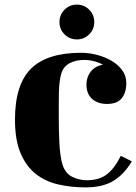

<svg xmlns="http://www.w3.org/2000/svg" viewBox="-20 -742 592 833"><path d="M238 -646Q238 -678 260 -700Q282 -722 314 -722Q345 -722 367 -700Q389 -678 389 -646Q389 -615 367 -593Q345 -571 314 -571Q282 -571 260 -593Q238 -615 238 -646ZM332 -513Q366 -513 400.5 -504Q435 -495 463.5 -478.5Q492 -462 510 -437.5Q528 -413 528 -382Q528 -340 508 -315.5Q488 -291 444 -291Q404 -291 379.5 -313Q355 -335 355 -375Q355 -407 373.5 -431Q392 -455 426 -461Q415 -469 391.5 -475.5Q368 -482 346 -482Q308 -482 281.5 -467.5Q255 -453 246 -423Q241 -407 238.5 -385Q236 -363 235.5 -339Q235 -315 235 -290Q235 -265 235 -243Q235 -212 235.5 -181.5Q236 -151 237.5 -122.5Q239 -94 242.5 -69Q246 -44 252 -25Q265 12 295 26Q325 40 357 40Q410 40 443.5 14.5Q477 -11 504 -66L552 -42Q518 15 471.5 43Q425 71 351 71Q288 71 232 58Q176 45 134.5 12Q93 -21 69 -78Q45 -135 45 -223Q45 -375 114.5 -444Q184 -513 332 -513Z"/></svg>

Font: Cafe24 ClassicType
Style: Regular
Weight: 400
Designer: Cafe24 thkim, hmlim, mnelim & 4IR
Foundry: Cafe24
Version: Version 1.000